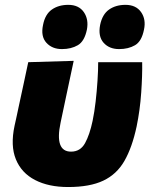

<svg xmlns="http://www.w3.org/2000/svg" viewBox="-20 -757 618 792"><path d="M261 14.5Q180.5 14.5 124.5 -14.5Q68.5 -43.5 45.5 -99.8Q22.5 -156 40 -238Q45 -260 49 -278.8Q53 -297.5 57 -316.5Q69.5 -374.5 78.5 -416Q87.5 -457.5 96.5 -500.5L284 -506Q267.5 -428.5 253.5 -362.8Q239.5 -297 230 -251.5Q204.5 -131.5 273 -131.5Q311.5 -131.5 330.8 -166.5Q350 -201.5 362 -258.5Q369.5 -294.5 374.5 -338Q379.5 -381.5 382.2 -424.2Q385 -467 385 -500.5H566.5Q567.5 -447 562.5 -374.8Q557.5 -302.5 543.5 -235Q525 -148.5 493.2 -93.2Q461.5 -38 406 -11.8Q350.5 14.5 261 14.5ZM471.5 -554.5Q430.5 -554.5 407.2 -580.8Q384 -607 393 -654Q402 -698 429.8 -717.5Q457.5 -737 497.5 -737Q541 -737 562 -707Q583 -677 574 -635Q564.5 -586.5 537 -570.5Q509.5 -554.5 471.5 -554.5ZM235.5 -554.5Q195 -554.5 171.2 -580.8Q147.5 -607 157.5 -654Q166 -698 193.8 -717.5Q221.5 -737 261.5 -737Q305 -737 325.8 -707Q346.5 -677 338.5 -635Q328.5 -586.5 301 -570.5Q273.5 -554.5 235.5 -554.5Z"/></svg>

Font: Commissioner ExtraBold
Style: Italic
Weight: 800
Italic angle: -12°
Designer: Kostas Bartsokas
Foundry: Kostas Bartsokas
Version: Version 1.000; ttfautohint (v1.8.3)